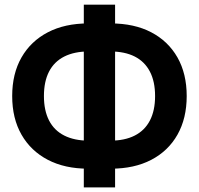

<svg xmlns="http://www.w3.org/2000/svg" viewBox="-20 -779 860 830"><path d="M360.8 -49.8Q260.3 -49.8 186.8 -88.1Q113.3 -126.5 73 -196.8Q32.7 -267.1 32.7 -363.8Q32.7 -460.4 73 -530.8Q113.3 -601.1 186.8 -639.4Q260.3 -677.7 360.8 -677.7H459.5Q560.5 -677.7 633.8 -639.4Q707 -601.1 747.1 -530.8Q787.1 -460.4 787.1 -363.8Q787.1 -267.6 747.3 -197Q707.5 -126.5 634 -88.1Q560.5 -49.8 459.5 -49.8ZM364.7 -170.9H455.6Q519 -170.9 562.3 -192.9Q605.5 -214.8 627.9 -257.8Q650.4 -300.8 650.4 -363.8Q650.4 -426.8 627.9 -469.7Q605.5 -512.7 562.3 -534.7Q519 -556.6 455.6 -556.6H364.7Q301.8 -556.6 258.1 -534.7Q214.4 -512.7 192.1 -469.7Q169.9 -426.8 169.9 -363.8Q169.9 -301.3 192.1 -258.1Q214.4 -214.8 258.1 -192.9Q301.8 -170.9 364.7 -170.9ZM342.3 31.2V-758.8H477.5V31.2Z"/></svg>

Font: Inter Cardless Display
Style: Bold
Weight: 700
Designer: Rasmus Andersson
Foundry: rsms
Version: Version 4.001;git-9221beed3